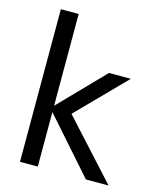

<svg xmlns="http://www.w3.org/2000/svg" viewBox="-109 -797 722 875"><g transform="rotate(15 252.0 -360.0)"><path d="M69 0V-720H153V-287L356 -496H459L239 -272L487 0H380L153 -257V0Z"/></g></svg>

Font: Firefly Display
Style: Regular
Weight: 400
Designer: Colophon Foundry, Jonny Pinhorn
Foundry: Colophon Foundry
Version: Version 1.200; ttfautohint (v1.8.3)